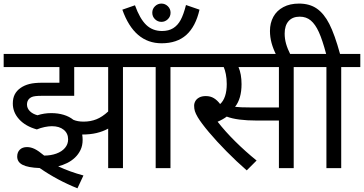

<svg xmlns="http://www.w3.org/2000/svg" viewBox="-20 -916 1983 1046"><path d="M180.7 -210.9Q119.1 -228 84.5 -265.9Q49.8 -303.7 49.8 -352.1Q49.8 -381.3 60.5 -401.9Q71.3 -422.4 91.8 -436.8Q112.3 -451.2 139.9 -458.3Q167.5 -465.3 210 -465.3H303.7V-550.8H0V-622.1H753.9V-550.8H649.9V0H569.3V-215.3Q541 -199.7 506.3 -191.4Q471.7 -183.1 427.7 -183.1Q430.2 -168.9 430.2 -154.3Q430.2 -123 418.7 -99.1Q407.2 -75.2 388.4 -57.4Q369.6 -39.6 345.7 -27.8Q321.8 -16.1 296.9 -9.8Q361.8 20.5 434.6 40L401.9 109.9Q292 65.9 196.3 -0.5Q132.3 -2.9 103 -18.1Q73.7 -33.2 73.7 -63Q73.7 -86.4 87.9 -100.6Q102.1 -114.7 127.4 -114.7Q147.9 -114.7 168.9 -104.5Q189.9 -94.2 220.7 -68.4Q256.8 -68.4 287.1 -79.3Q317.4 -90.3 334.2 -110.4Q351.1 -130.4 351.1 -156.7Q351.1 -189.5 327.1 -209Q303.2 -228.5 262.7 -228.5Q245.1 -228.5 222.9 -223.9Q200.7 -219.2 180.7 -210.9ZM384.3 -550.8V-394H207.5Q186.5 -394 172.9 -392.3Q159.2 -390.6 151.4 -386.7Q143.6 -382.8 138.2 -377.2Q132.8 -371.6 129.9 -363.8Q127 -356 127 -346.7Q127 -326.2 142.6 -310.5Q158.2 -294.9 184.1 -288.1Q220.7 -299.8 258.8 -299.8Q295.9 -299.8 326.7 -290.5Q357.4 -281.2 379.9 -263.2Q402.8 -253.4 435.5 -253.4Q473.1 -253.4 505.1 -266.1Q537.1 -278.8 569.3 -308.6V-550.8Z M1012.7 -550.8H908.7V0H828.1V-550.8H739.3V-622.1H1012.7Z M859.4 -896.5Q879.4 -896.5 894.3 -882.1Q909.2 -867.7 909.2 -846.7Q909.2 -825.7 894.3 -811.3Q879.4 -796.9 859.4 -796.9Q839.4 -796.9 824.5 -811.3Q809.6 -825.7 809.6 -846.7Q809.6 -867.7 824.5 -882.1Q839.4 -896.5 859.4 -896.5ZM1066.9 -863.3Q1045.9 -771.5 995.1 -725.8Q944.3 -680.2 860.4 -680.2Q711.4 -680.2 646.5 -863.3L715.3 -887.2Q741.7 -814 776.4 -780.5Q811 -747.1 862.8 -747.1Q898.9 -747.1 923.6 -762.5Q948.2 -777.8 964.1 -807.1Q980 -836.4 993.2 -888.7ZM828.1 -622.1Z M1684.1 -550.8H1580.1V0H1499.5V-259.3H1378.9Q1271 -259.3 1215.3 -280.8Q1193.4 -264.6 1165.5 -252.9Q1206.5 -200.2 1261.7 -145.5Q1316.9 -90.8 1377.9 -41.5L1324.2 12.2Q1268.6 -36.1 1214.4 -91.1Q1160.2 -146 1118.7 -195.3Q1077.1 -244.6 1057.6 -276.9Q1045.9 -296.9 1041.7 -310.5Q1037.6 -324.2 1037.6 -339.8Q1037.6 -353 1044.2 -365Q1050.8 -377 1065.2 -384.8Q1079.6 -392.6 1101.6 -392.6Q1126.5 -392.6 1145.3 -381.1Q1164.1 -369.6 1179.2 -349.1Q1196.8 -364.7 1206.1 -392.6Q1215.3 -420.4 1215.3 -458Q1215.3 -487.8 1210.4 -512Q1205.6 -536.1 1198.7 -550.8H998V-622.1H1684.1ZM1260.7 -334Q1288.1 -330.6 1345.7 -330.6H1499.5V-550.8H1279.3Q1295.9 -512.2 1295.9 -457.5Q1295.9 -378.9 1260.7 -334Z M1485.8 -614.7Q1468.3 -649.4 1459.5 -681.6Q1450.7 -713.9 1450.7 -747.6Q1450.7 -790.5 1469.2 -824.5Q1487.8 -858.4 1523.7 -877.4Q1559.6 -896.5 1608.9 -896.5Q1666.5 -896.5 1705.8 -869.4Q1745.1 -842.3 1774.2 -785.4Q1803.2 -728.5 1832.5 -622.1H1942.9V-550.8H1838.9V0H1758.3V-550.8H1669.4V-622.1H1756.8Q1736.3 -699.2 1717 -741.5Q1697.8 -783.7 1673.1 -804.4Q1648.4 -825.2 1612.8 -825.2Q1573.7 -825.2 1552.2 -801Q1530.8 -776.9 1530.8 -732.9Q1530.8 -705.6 1538.3 -678.2Q1545.9 -650.9 1564 -614.7Z"/></svg>

Font: Noto Sans Devanagari UI
Style: Regular
Weight: 400
Designer: Monotype Design Team
Foundry: Monotype Imaging Inc.
Version: Version 1.06